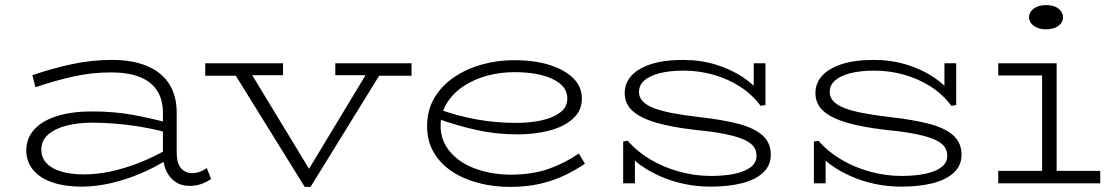

<svg xmlns="http://www.w3.org/2000/svg" viewBox="-20 -719 4367 753"><path d="M723 10Q692 10 669 -5Q646 -20 632.5 -48Q619 -76 619 -115V-276Q619 -329 595.5 -364.5Q572 -400 527 -417.5Q482 -435 417 -435Q338 -435 265.5 -418.5Q193 -402 119 -377L107 -424Q185 -451 262.5 -467.5Q340 -484 419 -484Q500 -484 557 -460Q614 -436 643.5 -390Q673 -344 673 -276V-120Q673 -79 690 -59.5Q707 -40 732 -40Q750 -40 764.5 -45.5Q779 -51 791 -60L808 -17Q792 -6 771 2Q750 10 723 10ZM299 13Q235 13 186 -3.5Q137 -20 110 -52.5Q83 -85 83 -130Q84 -179 116 -213Q148 -247 206 -264.5Q264 -282 339 -282Q428 -282 501 -268.5Q574 -255 640 -237V-198Q570 -217 496.5 -227Q423 -237 345 -238Q285 -238 239.5 -226Q194 -214 168 -190.5Q142 -167 142 -132Q142 -101 162.5 -79Q183 -57 221 -46Q259 -35 309 -35Q361 -35 416 -47Q471 -59 528 -81.5Q585 -104 640 -136L639 -95Q587 -62 530 -38Q473 -14 414 -0.5Q355 13 299 13Z M1175 14 888 -449H954L1192 -57L1428 -448H1483L1198 14ZM785 -422V-471H1090V-424H939L924 -422ZM1295 -424V-471H1594V-422H1447L1433 -424Z M1979 14Q1915 14 1856 -1.5Q1797 -17 1752 -47Q1707 -77 1681 -121.5Q1655 -166 1655 -224Q1655 -287 1683.5 -335Q1712 -383 1760.5 -416Q1809 -449 1870 -466Q1931 -483 1996 -483Q2075 -483 2134.5 -464.5Q2194 -446 2228 -412.5Q2262 -379 2262 -332Q2262 -285 2227 -253.5Q2192 -222 2135 -207Q2078 -192 2009 -192Q1926 -192 1849.5 -209Q1773 -226 1698 -253L1697 -292Q1774 -264 1850 -250.5Q1926 -237 2004 -237Q2059 -237 2104 -247Q2149 -257 2177 -278Q2205 -299 2205 -333Q2205 -381 2148.5 -408.5Q2092 -436 1997 -436Q1943 -436 1892 -422.5Q1841 -409 1799.5 -382Q1758 -355 1733 -315.5Q1708 -276 1708 -225Q1708 -168 1744.5 -124.5Q1781 -81 1843 -58Q1905 -35 1980 -34Q2068 -34 2132.5 -57Q2197 -80 2250 -117L2274 -77Q2236 -51 2192.5 -30.5Q2149 -10 2097 2Q2045 14 1979 14Z M2766 13Q2714 13 2664 2.5Q2614 -8 2570 -27.5Q2526 -47 2492.5 -71Q2459 -95 2439 -123L2470 -116V0H2424V-164L2442 -167Q2478 -125 2530 -94Q2582 -63 2643.5 -46Q2705 -29 2768 -29Q2819 -29 2859 -37Q2899 -45 2923 -62.5Q2947 -80 2947 -108Q2947 -132 2932.5 -148Q2918 -164 2888 -175.5Q2858 -187 2812 -195.5Q2766 -204 2703 -210Q2616 -220 2555 -237.5Q2494 -255 2462 -283Q2430 -311 2430 -354Q2430 -392 2455.5 -421Q2481 -450 2532 -467Q2583 -484 2658 -484Q2727 -484 2786 -466Q2845 -448 2891 -418Q2937 -388 2965 -350L2936 -356V-471H2982V-307L2963 -304Q2929 -350 2880.5 -380.5Q2832 -411 2776 -426.5Q2720 -442 2661 -442Q2607 -442 2567.5 -432Q2528 -422 2507 -403.5Q2486 -385 2486 -358Q2486 -338 2500 -322.5Q2514 -307 2543 -295.5Q2572 -284 2616.5 -275.5Q2661 -267 2721 -260Q2811 -250 2873.5 -234Q2936 -218 2969.5 -189Q3003 -160 3003 -112Q3003 -70 2973 -42Q2943 -14 2890 -0.5Q2837 13 2766 13Z M3514 13Q3462 13 3412 2.5Q3362 -8 3318 -27.5Q3274 -47 3240.5 -71Q3207 -95 3187 -123L3218 -116V0H3172V-164L3190 -167Q3226 -125 3278 -94Q3330 -63 3391.5 -46Q3453 -29 3516 -29Q3567 -29 3607 -37Q3647 -45 3671 -62.5Q3695 -80 3695 -108Q3695 -132 3680.5 -148Q3666 -164 3636 -175.5Q3606 -187 3560 -195.5Q3514 -204 3451 -210Q3364 -220 3303 -237.5Q3242 -255 3210 -283Q3178 -311 3178 -354Q3178 -392 3203.5 -421Q3229 -450 3280 -467Q3331 -484 3406 -484Q3475 -484 3534 -466Q3593 -448 3639 -418Q3685 -388 3713 -350L3684 -356V-471H3730V-307L3711 -304Q3677 -350 3628.5 -380.5Q3580 -411 3524 -426.5Q3468 -442 3409 -442Q3355 -442 3315.5 -432Q3276 -422 3255 -403.5Q3234 -385 3234 -358Q3234 -338 3248 -322.5Q3262 -307 3291 -295.5Q3320 -284 3364.5 -275.5Q3409 -267 3469 -260Q3559 -250 3621.5 -234Q3684 -218 3717.5 -189Q3751 -160 3751 -112Q3751 -70 3721 -42Q3691 -14 3638 -0.5Q3585 13 3514 13Z M4067 -8V-471H4124V-8ZM3895 0V-49H4295V0ZM3895 -423V-471H4116V-423ZM4082 -604Q4053 -604 4034.5 -617.5Q4016 -631 4016 -651Q4016 -672 4034.5 -685.5Q4053 -699 4082 -699Q4114 -699 4131.5 -685Q4149 -671 4149 -651Q4149 -631 4131 -617.5Q4113 -604 4082 -604Z"/></svg>

Font: BioRhyme SemiExpanded Light
Style: Regular
Weight: 300
Width: 6
Designer: Aoife Mooney
Foundry: Aoife Mooney Type
Version: Version 1.600;gftools[0.9.33]